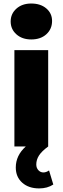

<svg xmlns="http://www.w3.org/2000/svg" viewBox="-20 -824 353 1080"><path d="M61 0V-542H251V0Q214.4 26.9 199.2 50.8Q184.1 74.7 184.1 101.1Q184.1 120.6 195.8 133.3Q207.5 146 224.1 146Q239.7 146 255.9 134.8L279.8 213.9Q246.6 235.8 200.2 235.8Q141.1 235.8 105 203.6Q68.8 171.4 68.8 118.2Q68.8 50.3 125 0ZM155.8 -602.1Q104.5 -602.1 72.3 -630.9Q40 -659.7 40 -703.1Q40 -746.6 72.3 -775.4Q104.5 -804.2 155.8 -804.2Q208 -804.2 240.5 -776.6Q272.9 -749 272.9 -706.1Q272.9 -660.6 240.7 -631.3Q208.5 -602.1 155.8 -602.1Z"/></svg>

Font: Montserrat ExtraBold
Style: Regular
Weight: 800
Designer: Julieta Ulanovsky
Foundry: Julieta Ulanovsky
Version: Version 9.000